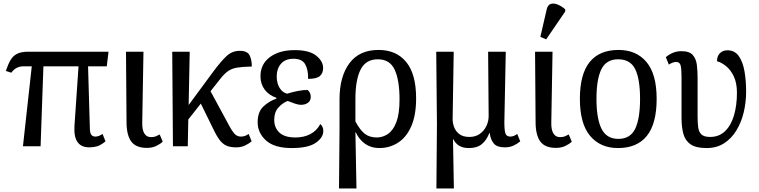

<svg xmlns="http://www.w3.org/2000/svg" viewBox="-20 -829 4303 1088"><path d="M110 0 160 -453H110Q93 -453 76 -445Q59 -437 44 -417L13 -427Q25 -463 39 -487.5Q53 -512 76.5 -524Q100 -536 141 -536H595L585 -453H479L489 -109Q489 -75 497.5 -65Q506 -55 520 -55Q540 -55 561 -70L578 -28Q551 -6 530.5 0Q510 6 486 6Q394 6 402 -116L425 -453H226L210 0Z M812 9Q750 9 723.5 -27.5Q697 -64 697 -138L694 -536H793L786 -134Q785 -95 797.5 -73.5Q810 -52 835 -52Q852 -52 862 -56Q872 -60 885 -67L902 -26Q887 -12 864.5 -1.5Q842 9 812 9Z M960 0 956 -536H1055L1049 -234L1187 -421Q1232 -482 1264 -511.5Q1296 -541 1339 -541Q1381 -541 1394 -516Q1407 -491 1407 -452Q1355 -451 1324.5 -446Q1294 -441 1273 -426.5Q1252 -412 1229 -383L1173 -312L1283 -109Q1303 -74 1316 -64.5Q1329 -55 1346 -55Q1368 -55 1389 -70L1406 -28Q1388 -13 1366.5 -3.5Q1345 6 1318 6Q1290 6 1269.5 -1Q1249 -8 1231.5 -27.5Q1214 -47 1195 -85L1118 -242L1047 -152L1044 0Z M1633 10Q1535 10 1487.5 -33Q1440 -76 1440 -136Q1440 -195 1472.5 -225.5Q1505 -256 1546 -270V-275Q1504 -289 1480 -321Q1456 -353 1456 -396Q1456 -466 1509.5 -505.5Q1563 -545 1650 -545Q1733 -545 1772 -513.5Q1811 -482 1811 -444Q1811 -414 1792.5 -398Q1774 -382 1726 -382Q1727 -435 1709 -465.5Q1691 -496 1644 -496Q1596 -496 1572 -467.5Q1548 -439 1548 -397Q1548 -358 1564 -331.5Q1580 -305 1607 -298Q1638 -308 1670.5 -314Q1703 -320 1723 -319Q1741 -305 1741 -280Q1741 -258 1725 -246.5Q1709 -235 1685 -235Q1672 -235 1652 -241.5Q1632 -248 1610 -257Q1580 -245 1557 -219Q1534 -193 1534 -150Q1534 -105 1563.5 -77.5Q1593 -50 1654 -50Q1702 -50 1738.5 -69Q1775 -88 1795 -126Q1802 -121 1807 -111Q1812 -101 1812 -87Q1812 -49 1769 -19.5Q1726 10 1633 10Z M1901 239 1904 -93V-267Q1904 -395 1960 -470.5Q2016 -546 2125 -546Q2226 -546 2282 -477.5Q2338 -409 2338 -272Q2338 -176 2310.5 -113.5Q2283 -51 2235.5 -20.5Q2188 10 2129 10Q2083 10 2049 -14Q2015 -38 1996 -79H1994L2000 239ZM2115 -50Q2149 -50 2178.5 -70Q2208 -90 2226 -137Q2244 -184 2244 -265Q2244 -375 2216.5 -434Q2189 -493 2121 -493Q2053 -493 2023.5 -435Q1994 -377 1994 -268V-141Q2020 -92 2047 -71Q2074 -50 2115 -50Z M2453 239 2456 -126 2452 -536H2551L2545 -160Q2544 -134 2553 -109.5Q2562 -85 2583 -69Q2604 -53 2640 -53Q2674 -53 2698.5 -70Q2723 -87 2736.5 -115.5Q2750 -144 2749 -176L2746 -536H2846L2838 -136Q2838 -89 2844.5 -72Q2851 -55 2872 -55Q2891 -55 2911 -70L2928 -28Q2910 -13 2889 -3.5Q2868 6 2840 6Q2797 6 2778.5 -15.5Q2760 -37 2755 -75H2753Q2737 -34 2710 -12Q2683 10 2637 10Q2603 10 2581.5 -3.5Q2560 -17 2549 -40H2547L2552 239Z M3130 9Q3068 9 3041.5 -27.5Q3015 -64 3015 -138L3012 -536H3111L3104 -134Q3103 -95 3115.5 -73.5Q3128 -52 3153 -52Q3170 -52 3180 -56Q3190 -60 3203 -67L3220 -26Q3205 -12 3182.5 -1.5Q3160 9 3130 9ZM3075 -606 3042 -620 3078 -776Q3084 -802 3102 -807Q3120 -812 3142 -802.5Q3164 -793 3183 -776V-764Z M3482 10Q3382 10 3324 -59Q3266 -128 3266 -269Q3266 -409 3321.5 -477.5Q3377 -546 3485 -546Q3586 -546 3643.5 -477.5Q3701 -409 3701 -269Q3701 -128 3645.5 -59Q3590 10 3482 10ZM3484 -42Q3552 -42 3579.5 -99.5Q3607 -157 3607 -269Q3607 -381 3579.5 -437Q3552 -493 3483 -493Q3416 -493 3388 -437Q3360 -381 3360 -269Q3360 -157 3388.5 -99.5Q3417 -42 3484 -42Z M3984 10Q3924 10 3893.5 -11Q3863 -32 3852.5 -70.5Q3842 -109 3842 -160V-393Q3842 -441 3836.5 -459.5Q3831 -478 3811 -478Q3794 -478 3770 -463L3753 -505Q3770 -520 3792.5 -529.5Q3815 -539 3842 -539Q3887 -539 3906 -517Q3925 -495 3929 -460.5Q3933 -426 3933 -388V-169Q3933 -133 3936.5 -107Q3940 -81 3955 -67Q3970 -53 4004 -53Q4055 -53 4089 -86Q4123 -119 4139.5 -176Q4156 -233 4156 -303Q4156 -359 4138 -396.5Q4120 -434 4093.5 -455Q4067 -476 4043 -482Q4043 -511 4059.5 -527.5Q4076 -544 4102 -544Q4144 -544 4167 -510.5Q4190 -477 4199 -424Q4208 -371 4208 -310Q4208 -250 4194.5 -193Q4181 -136 4153 -90Q4125 -44 4083 -17Q4041 10 3984 10Z"/></svg>

Font: Noto Serif SemiCondensed
Style: Regular
Weight: 400
Width: 4
Designer: Monotype Design Team
Foundry: Monotype Imaging Inc.
Version: Version 2.013